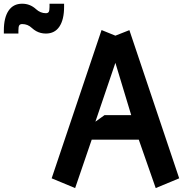

<svg xmlns="http://www.w3.org/2000/svg" viewBox="-268 -986 970 1018"><path d="M682.1 -40.5 557.6 11.2 467.8 -245.6H218.3L130.4 11.2L5.9 -40.5L270.5 -826.7L343.8 -796.9L418 -826.2ZM343.8 -652.8 237.8 -340.8 286.1 -375.5H427.7ZM-247.6 -824.7Q-247.6 -892.1 -222.7 -929.2Q-197.8 -966.3 -150.4 -966.3Q-108.4 -966.3 -77.1 -937.5Q-53.7 -916 -24.9 -916Q-14.2 -916 -9.8 -922.6Q-5.4 -929.2 -5.4 -949.7V-966.3H71.8V-949.7Q71.8 -882.3 47.1 -845.2Q22.5 -808.1 -24.9 -808.1Q-38.6 -808.1 -51.5 -811.3Q-64.5 -814.5 -76.2 -821Q-87.9 -827.6 -98.1 -836.9Q-109.9 -848.1 -122.8 -853.3Q-135.7 -858.4 -150.4 -858.4Q-161.1 -858.4 -165.8 -851.8Q-170.4 -845.2 -170.4 -824.7V-808.1H-247.6Z"/></svg>

Font: Gap Sans
Style: Black
Weight: 400
Designer: Alexandre Liziard and Etienne Ozeray
Foundry: Interstices.io
Version: Version 1.6.1 - December 3. 2014